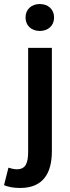

<svg xmlns="http://www.w3.org/2000/svg" viewBox="-66 -730 350 955"><path d="M34 205C152 205 192 127 192 22V-492H74V25C74 82 61 112 18 112C3 112 -11 108 -24 104L-46 191C-27 199 -1 205 34 205ZM132 -576C174 -576 203 -603 203 -643C203 -683 174 -710 132 -710C90 -710 61 -683 61 -643C61 -603 90 -576 132 -576Z"/></svg>

Font: Source Sans Pro Semibold
Style: Regular
Weight: 600
Designer: Paul D. Hunt
Foundry: Adobe Systems Incorporated
Version: Version 3.006;hotconv 1.0.111;makeotfexe 2.5.65597